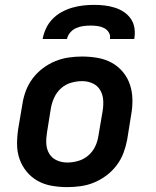

<svg xmlns="http://www.w3.org/2000/svg" viewBox="-20 -760 640 788"><path d="M256 8Q224 8 192.5 2.5Q161 -3 135 -17.5Q109 -32 89.5 -55.5Q70 -79 60 -108Q50 -137 50 -169Q50 -201 55 -233L72 -333Q76 -360 86 -387Q96 -414 114 -438Q132 -462 156 -480Q180 -498 207 -509Q234 -520 262 -524Q290 -528 317 -528Q349 -528 380.5 -522.5Q412 -517 438.5 -502.5Q465 -488 484.5 -464.5Q504 -441 513.5 -412Q523 -383 523.5 -351Q524 -319 518 -287L502 -187Q497 -160 487 -133Q477 -106 459 -82Q441 -58 417 -40Q393 -22 366.5 -11Q340 0 311.5 4Q283 8 256 8ZM256 -93Q278 -93 301 -99.5Q324 -106 342.5 -122Q361 -138 371 -159.5Q381 -181 384 -203L401 -303Q405 -326 403.5 -349Q402 -372 391 -390.5Q380 -409 360 -418Q340 -427 317 -427Q295 -427 272 -420.5Q249 -414 231 -398Q213 -382 203 -360.5Q193 -339 189 -317L173 -217Q169 -194 170 -171Q171 -148 182 -129.5Q193 -111 213 -102Q233 -93 256 -93ZM155 -600Q159 -622 169 -643.5Q179 -665 195.5 -682Q212 -699 233 -710.5Q254 -722 276.5 -728.5Q299 -735 321.5 -737.5Q344 -740 366 -740Q388 -740 409.5 -737.5Q431 -735 451.5 -728.5Q472 -722 489 -710.5Q506 -699 517.5 -682Q529 -665 532 -643.5Q535 -622 531 -600H431Q434 -615 426.5 -627Q419 -639 407 -645Q395 -651 381 -653Q367 -655 352 -655Q337 -655 322 -653Q307 -651 293 -645Q279 -639 268.5 -627Q258 -615 255 -600Z"/></svg>

Font: Iosevka Extended Oblique
Style: Bold
Weight: 700
Width: 7
Italic angle: -9°
Monospace: yes
Designer: Belleve Invis
Foundry: Belleve Invis
Version: Version 32.5.0; ttfautohint (v1.8.4)